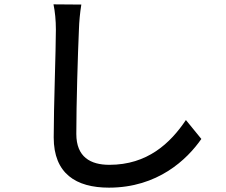

<svg xmlns="http://www.w3.org/2000/svg" viewBox="-20 -806 1040 883"><path d="M354 -785 226 -786C233 -753 237 -712 237 -670C237 -574 227 -316 227 -174C227 -8 329 57 481 57C705 57 840 -72 906 -167L835 -254C763 -147 658 -48 483 -48C396 -48 331 -84 331 -190C331 -328 338 -559 343 -670C344 -706 348 -748 354 -785Z"/></svg>

Font: GenYoGothic2 TW M
Style: Regular
Weight: 500
Version: Version 2.100;PS 2.1;hotconv 16.6.51;makeotf.lib2.5.65220 DE